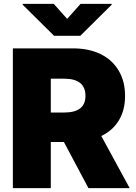

<svg xmlns="http://www.w3.org/2000/svg" viewBox="-20 -979 708 999"><path d="M46.9 0V-727.3H360.8Q441.4 -727.3 502.3 -698Q563.2 -668.7 596.9 -612.6Q630.7 -556.5 630.7 -480.1Q630.7 -405.9 598.5 -352.8Q566.4 -299.7 507.1 -271.3L654.8 0H440.3L312.5 -240.1H244.3V0ZM259.9 -958.8 329.5 -880.7 399.1 -958.8H561.1V-954.5L397.7 -792.6H261.4L98 -954.5V-958.8ZM244.3 -393.5H313.9Q424.7 -393.5 424.7 -480.1Q424.7 -569.6 313.9 -569.6H244.3Z"/></svg>

Font: Karasuma Gothic
Style: Black
Weight: 900
Designer: Rasmus Andersson / Ryoko Nishizuka
Foundry: Genbu
Version: Version 1.00